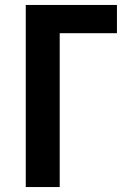

<svg xmlns="http://www.w3.org/2000/svg" viewBox="-20 -755 540 775"><path d="M84 0V-735H452V-621H221V0Z"/></svg>

Font: Iosevka SS18 Heavy
Style: Regular
Weight: 900
Monospace: yes
Designer: Belleve Invis
Foundry: Belleve Invis
Version: Version 25.1.1; ttfautohint (v1.8.4)